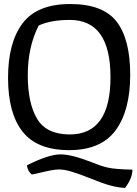

<svg xmlns="http://www.w3.org/2000/svg" viewBox="-20 -733 679 954"><path d="M138 134Q116 116 114 88Q223 34 281 34Q336 34 438 74Q479 91 514.5 99.5Q550 108 638 110Q638 153 601 201Q548 198 485 175Q468 169 415 148Q362 127 329.5 118Q297 109 272.5 109Q248 109 195.5 121.5Q143 134 138 134ZM327 -65Q529 -65 529 -349.5Q529 -634 327 -634Q232 -634 172 -606Q118 -499 118 -359.5Q118 -220 164.5 -142.5Q211 -65 327 -65ZM20 -346Q20 -522 92.5 -617.5Q165 -713 328.5 -713Q492 -713 559.5 -625.5Q627 -538 627 -361Q627 -184 554.5 -85.5Q482 13 323.5 13Q165 13 92.5 -78.5Q20 -170 20 -346Z"/></svg>

Font: Inika
Style: Regular
Weight: 400
Designer: Constanza Artigas Preller
Foundry: Constanza Artigas Preller
Version: Version 1.001